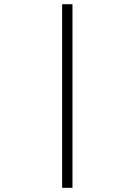

<svg xmlns="http://www.w3.org/2000/svg" viewBox="-20 -731 640 913"><path d="M324.7 162.1H275.4V-710.9H324.7Z"/></svg>

Font: TypoPRO Roboto Mono
Style: Regular
Weight: 300
Designer: Google
Version: Version 2.000986; 2015; ttfautohint (v1.3)